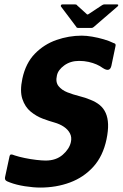

<svg xmlns="http://www.w3.org/2000/svg" viewBox="-20 -839 554 867"><path d="M3 -40 23 -133Q25 -141 30 -141.5Q35 -142 47 -137Q65 -131 91.5 -125.5Q118 -120 144 -117Q170 -114 186 -114Q233 -114 263 -140Q293 -166 300 -197Q305 -219 296 -236.5Q287 -254 268.5 -266.5Q250 -279 225 -286Q203 -292 173.5 -303Q144 -314 118.5 -335Q93 -356 81 -392Q69 -428 81 -484Q96 -554 137.5 -596.5Q179 -639 235 -658.5Q291 -678 349 -678Q370 -678 396.5 -673.5Q423 -669 448.5 -661.5Q474 -654 492 -645Q500 -643 501.5 -639Q503 -635 501 -628L483 -542Q476 -511 444 -532Q432 -541 416 -548Q400 -555 380 -559.5Q360 -564 337 -564Q298 -564 270 -543.5Q242 -523 237 -498Q230 -468 244.5 -450Q259 -432 284.5 -422Q310 -412 338 -405Q366 -398 387 -389Q413 -379 430.5 -364.5Q448 -350 457.5 -328.5Q467 -307 468 -278Q469 -249 461 -210Q445 -134 401.5 -86Q358 -38 296 -15Q234 8 162 8Q131 8 92.5 2Q54 -4 25 -15Q10 -20 5.5 -25Q1 -30 3 -40ZM332 -713Q326 -713 325 -717L255 -810Q254 -813 255.5 -816Q257 -819 261 -819H320Q326 -819 328 -815L371 -776Q374 -771 381 -776L440 -815Q446 -819 450 -819H509Q514 -819 514 -816Q514 -813 511 -810L403 -717Q399 -713 394 -713Z"/></svg>

Font: Glory Thin ExtraBold
Style: Italic
Weight: 800
Italic angle: -12°
Version: Version 1.011